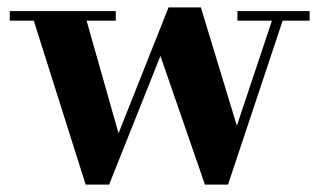

<svg xmlns="http://www.w3.org/2000/svg" viewBox="-20 -490 866 520"><path d="M818.5 -460V-434H745.5L597.5 10H535L414.5 -338.5L275.5 10H212L71.5 -434H6.5V-460H293.5V-434H214.5L301 -129L436.5 -470H524L621.5 -149.5L716.5 -434H623V-460Z"/></svg>

Font: Bodoni Moda 9pt
Style: Bold
Weight: 700
Designer: Owen Earl
Foundry: indestructible type
Version: Version 2.005